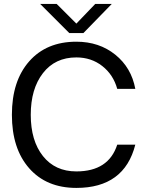

<svg xmlns="http://www.w3.org/2000/svg" viewBox="-20 -922 728 954"><path d="M359.4 11.7Q210.9 11.7 125 -85.9Q39.1 -183.6 39.1 -351.6Q39.1 -519.5 125 -617.2Q210.9 -714.8 359.4 -714.8Q472.7 -714.8 552.7 -650.4Q632.8 -585.9 652.3 -480.5H562.5Q543 -550.8 488.3 -593.8Q433.6 -636.7 359.4 -636.7Q253.9 -636.7 193.4 -558.6Q132.8 -480.5 132.8 -351.6Q132.8 -222.7 193.4 -146.5Q253.9 -70.3 359.4 -70.3Q519.5 -70.3 562.5 -203.1H652.3Q597.7 11.7 359.4 11.7ZM179.7 -902.3H261.7L359.4 -804.7L453.1 -902.3H535.2L394.5 -757.8H324.2Z"/></svg>

Font: 和音 by 宁静之雨，公众号njzyshare
Style: Regular
Weight: 400
Designer: Steve Matteson
Foundry: Ascender Corporation
Version: Version 6.00;June 8, 2018;FontCreator 11.0.0.2388 32-bit